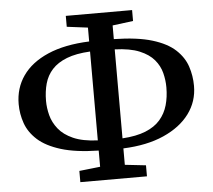

<svg xmlns="http://www.w3.org/2000/svg" viewBox="-54 -823 1000 903"><g transform="rotate(-5 446.0 -371.5)"><path d="M289 21.5V-31.5L388 -42.5V-119Q280 -121 210.5 -142.5Q141 -164 102 -199.2Q63 -234.5 47.5 -278.5Q32 -322.5 32 -369Q32 -444.5 72.5 -502.5Q113 -560.5 192.5 -595Q272 -629.5 388 -634V-699.5L289 -712V-763.5H602V-712L504.5 -699.5V-635Q615 -633 685 -611.8Q755 -590.5 793.2 -555Q831.5 -519.5 846.2 -475.2Q861 -431 861 -383Q861 -310 818.5 -252.2Q776 -194.5 696.2 -159Q616.5 -123.5 504.5 -119V-41.5L603.5 -30.5V21.5ZM388 -167V-586.5Q321.5 -583 277.5 -565.8Q233.5 -548.5 208 -520.5Q182.5 -492.5 172 -455Q161.5 -417.5 161.5 -373Q161.5 -340 170.5 -305.2Q179.5 -270.5 203.8 -240Q228 -209.5 272.5 -189.8Q317 -170 388 -167ZM504.5 -166.5Q570 -170.5 614 -188.2Q658 -206 683.5 -235.5Q709 -265 720 -303.5Q731 -342 731 -387.5Q731 -422 722.2 -456Q713.5 -490 689.5 -518.5Q665.5 -547 621 -565.5Q576.5 -584 504.5 -586.5Z"/></g></svg>

Font: Merriweather 24pt SemiBold
Style: Regular
Weight: 600
Designer: Eben Sorkin
Foundry: Eben Sorkin
Version: Version 2.100